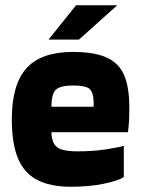

<svg xmlns="http://www.w3.org/2000/svg" viewBox="-20 -702 539 732"><path d="M258 -376Q209 -376 192.5 -359.5Q176 -343 176 -295H337Q337 -299 337 -305.5Q337 -312 337 -317Q335 -354 319 -365Q303 -376 258 -376ZM452 -27Q431 -13 376 -1.5Q321 10 251 10Q171 10 121 -16.5Q71 -43 48 -99.5Q25 -156 25 -247Q25 -380 81 -442Q137 -504 258 -504Q340 -504 387 -482.5Q434 -461 453.5 -415Q473 -369 473 -293Q473 -261 472 -242Q471 -223 468 -198H176Q177 -168 187 -152.5Q197 -137 218.5 -131Q240 -125 275 -125Q334 -125 383 -132.5Q432 -140 452 -146ZM427 -682 281 -551H165L270 -682Z"/></svg>

Font: Blinker
Style: Regular
Weight: 400
Designer: Juergen Huber
Foundry: supertype
Version: 1.017